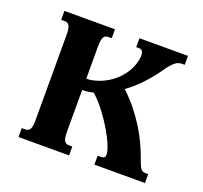

<svg xmlns="http://www.w3.org/2000/svg" viewBox="-97 -630 786 742"><g transform="rotate(20 296.5 -259.5)"><path d="M217.3 -85Q217.3 -69.8 218.8 -60.5Q220.2 -51.3 223.6 -45.9Q227.1 -40.5 231.7 -38.6Q236.3 -36.6 243.2 -36.6H256.3V0H48.3V-36.6H62Q68.4 -36.6 73.2 -38.6Q78.1 -40.5 81.5 -45.9Q85 -51.3 86.4 -60.5Q87.9 -69.8 87.9 -85V-433.6Q87.9 -448.7 86.4 -458Q85 -467.3 81.5 -472.7Q78.1 -478 73.2 -480Q68.4 -481.9 62 -481.9H48.3V-518.6H256.3V-481.9H243.2Q236.3 -481.9 231.7 -480Q227.1 -478 223.6 -472.7Q220.2 -467.3 218.8 -458Q217.3 -448.7 217.3 -433.6V-301.3Q239.3 -301.3 265.1 -310.1Q291 -318.8 314.9 -335.7Q338.9 -352.5 357.7 -378.2Q376.5 -403.8 384.3 -437.5Q385.7 -443.4 386.2 -448.5Q386.7 -453.6 386.7 -458Q386.7 -481.9 368.7 -481.9H356.9V-518.6H556.6V-481.9H545.9Q539.1 -481.9 532.7 -480.2Q526.4 -478.5 519 -473.1Q511.7 -467.8 502.4 -457.3Q493.2 -446.8 481 -428.7Q461.4 -400.4 433.3 -370.1Q405.3 -339.8 370.6 -314.5Q400.4 -287.1 424.1 -257.3Q447.8 -227.5 466.3 -197.5Q484.9 -167.5 498.3 -138.4Q511.7 -109.4 520.5 -84Q527.3 -64 534.4 -50.3Q541.5 -36.6 555.2 -36.6H568.4V0H360.4V-36.6H374Q383.8 -36.6 387.7 -40.8Q391.6 -44.9 391.6 -51.8Q391.6 -64 382.1 -88.4Q372.6 -112.8 355.2 -142.6Q337.9 -172.4 314.5 -203.6Q291 -234.9 263.2 -260.7Q240.2 -254.9 217.3 -254.9Z"/></g></svg>

Font: Arian AMU Serif
Style: Bold
Weight: 700
Designer: Ruben Hakobyan (Tarumian)
Foundry: Ruben Hakobyan (Tarumian)
Version: Version 1.002